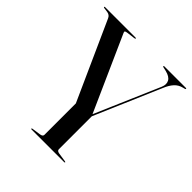

<svg xmlns="http://www.w3.org/2000/svg" viewBox="-189 -835 970 970"><g transform="rotate(45 296.0 -350.0)"><path d="M423 -3Q423 0 418.5 0H185.5Q181.5 0 181.5 -3Q181.5 -5.5 186 -6L233.5 -13Q250.5 -15.5 250.5 -27V-251.5L61.5 -671Q54.5 -687 37 -690L12 -693.5Q6.5 -694.5 6.5 -697Q6.5 -700 11.5 -700H228Q233 -700 233 -697.5Q233 -694.5 227 -693.5L183.5 -688Q171 -686.5 168.5 -683.5Q166 -680.5 169 -674L348.5 -272.5L498 -618.5Q508.5 -643.5 498.5 -662Q488.5 -680.5 456 -688.5L434.5 -693.5Q430 -694.5 430 -697Q430 -700 433.5 -700H588Q592.5 -700 592.5 -697Q592.5 -694.5 587.5 -693L577.5 -690.5Q552 -684.5 535.2 -666Q518.5 -647.5 506.5 -618L353.5 -262.5V-27Q353.5 -15.5 370.5 -13L417 -6Q423 -5 423 -3Z"/></g></svg>

Font: Fraunces144ptRegular
Style: Regular
Weight: 400
Version: Version 1.000;[0bf87f6ff]